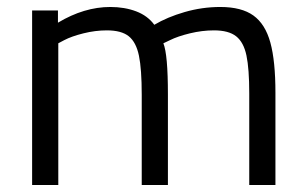

<svg xmlns="http://www.w3.org/2000/svg" viewBox="-20 -530 876 550"><path d="M72 -500H146V-465Q221 -510 296 -510Q337 -510 370 -497.5Q403 -485 422 -459Q459 -481 509 -495.5Q559 -510 611 -510Q672 -510 706 -485.5Q740 -461 754.5 -408Q769 -355 769 -264V0H694V-262Q694 -333 686 -371Q678 -409 656.5 -426Q635 -443 593 -443Q559 -443 524 -434.5Q489 -426 467 -415L448 -406Q461 -374 461 -260V0H386V-258Q386 -332 378 -370.5Q370 -409 349 -426Q328 -443 286 -443Q253 -443 219 -434.5Q185 -426 164 -415L147 -406V0H72Z"/></svg>

Font: Cairo
Style: Regular
Weight: 400
Designer: Mohamed Gaber, the designers of Titillium
Foundry: Kief Type Foundry
Version: Version 2.009; ttfautohint (v1.5.33-1714) -l 8 -r 50 -G 200 